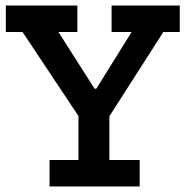

<svg xmlns="http://www.w3.org/2000/svg" viewBox="-20 -670 673 690"><path d="M567 -555 373 -252V-95H482V0H158V-95H262V-253L61 -555H1V-650H258V-555H190L320 -351H326L453 -555H381V-650H626V-555Z"/></svg>

Font: Zilla Slab SemiBold
Style: Regular
Weight: 600
Designer: Typotheque.com
Foundry: Typotheque type foundry
Version: Version 1.1; 2017